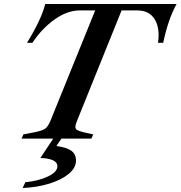

<svg xmlns="http://www.w3.org/2000/svg" viewBox="-20 -693 903 960"><path d="M97 -21 154 -32Q193 -40 206.5 -50Q220 -60 233 -91L456 -641H380Q316 -641 252 -595Q188 -549 142 -479H115Q188 -598 206 -673H863Q821 -598 796 -479H770Q773 -499 773 -518Q773 -573 746 -607Q719 -641 665 -641H588L366 -91Q357 -70 357 -59Q357 -48 365.5 -43Q374 -38 397 -32L446 -21L437 0H88ZM107 218Q172 212 219.5 189.5Q267 167 267 138Q267 119 245 108.5Q223 98 182 97L246 0H287L262 37Q314 44 337 61Q360 78 360 110Q360 146 324 176Q288 206 227 225Q166 244 93 247Z"/></svg>

Font: Ibarra Real Nova SemiBold
Style: Italic
Weight: 600
Italic angle: -22°
Designer: Jose Maria Ribagorda & Octavio Pardo
Foundry: Octavio Pardo
Version: Version 1.014